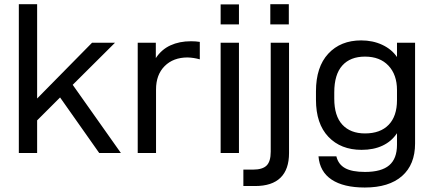

<svg xmlns="http://www.w3.org/2000/svg" viewBox="-20 -710 2014 891"><path d="M258.8 -257.8 152.3 -151.4V0H67.4V-690.4H152.3V-252.9L407.2 -511.7H513.7L317.4 -316.4L541 0H440.4Z M619.1 -511.7H703.1V-440.4Q729.5 -480.5 771 -499.5Q812.5 -518.6 866.2 -518.6Q888.7 -518.6 907.2 -515.6V-434.6Q879.9 -442.4 850.6 -443.4Q784.2 -443.4 744.1 -403.3Q704.1 -363.3 704.1 -294.9V0H619.1Z M1003.9 -511.7H1088.9V0H1003.9ZM1003.9 -689.5H1088.9V-596.7H1003.9Z M1109.4 77.1H1154.3Q1198.2 77.1 1217.3 58.1Q1236.3 39.1 1236.3 -5.9V-511.7H1321.3V0Q1321.3 76.2 1281.7 114.7Q1242.2 153.3 1164.1 153.3H1109.4ZM1234.4 -690.4H1320.3V-596.7H1234.4Z M1458 15.6H1541Q1549.8 52.7 1581.5 70.3Q1613.3 87.9 1673.8 87.9Q1750 87.9 1786.1 57.1Q1822.3 26.4 1822.3 -38.1V-91.8Q1796.9 -53.7 1755.4 -34.2Q1713.9 -14.6 1658.2 -14.6Q1561.5 -14.6 1503.9 -75.2Q1446.3 -135.7 1446.3 -247.1V-286.1Q1446.3 -399.4 1503.4 -460.9Q1560.5 -522.5 1656.2 -522.5Q1710 -522.5 1753.9 -502Q1797.9 -481.4 1822.3 -445.3V-511.7H1906.2V-43.9Q1906.2 53.7 1845.7 106.9Q1785.2 160.2 1672.9 160.2Q1574.2 160.2 1519 123.5Q1463.9 86.9 1458 15.6ZM1822.3 -245.1V-292Q1822.3 -363.3 1782.7 -405.3Q1743.2 -447.3 1673.8 -447.3Q1605.5 -447.3 1568.4 -405.8Q1531.2 -364.3 1531.2 -281.2V-252Q1531.2 -171.9 1568.8 -131.3Q1606.4 -90.8 1673.8 -90.8Q1745.1 -90.8 1783.7 -130.9Q1822.3 -170.9 1822.3 -245.1Z"/></svg>

Font: Dinish Expanded
Style: Regular
Weight: 400
Width: 7
Designer: Charles Nix
Foundry: Playbeing
Version: Version 2.005; ttfautohint (v1.8.3)